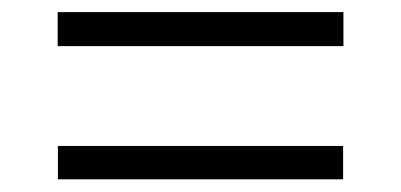

<svg xmlns="http://www.w3.org/2000/svg" viewBox="-20 -479 645 309"><path d="M73.2 -190.4V-244.1H532.2V-190.4ZM72.8 -404.8V-459.5H532.7V-404.8Z"/></svg>

Font: Oxygen Light
Style: Regular
Weight: 300
Designer: vernon adams
Foundry: Vernon Adams
Version: Version Release 0.2.3 webfont; ttfautohint (v0.93.3-1d66) -l